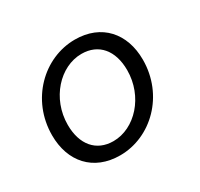

<svg xmlns="http://www.w3.org/2000/svg" viewBox="-115 -641 829 796"><g transform="rotate(-30 300.0 -243.0)"><path d="M250 12C398 12 529 -115 529 -285C529 -411 453 -498 326 -498C177 -498 46 -371 46 -201C46 -75 122 12 250 12ZM255 -53C173 -53 124 -112 124 -206C124 -332 217 -433 320 -433C402 -433 451 -374 451 -280C451 -154 358 -53 255 -53Z"/></g></svg>

Font: Source Code Variable
Style: Italic
Weight: 400
Italic angle: -11°
Monospace: yes
Designer: Paul D. Hunt, Teo Tuominen
Foundry: Adobe Systems Incorporated
Version: Version 1.005;PS 1.0;hotconv 16.6.54;makeotf.lib2.5.65590